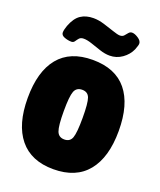

<svg xmlns="http://www.w3.org/2000/svg" viewBox="-135 -798 740 890"><g transform="rotate(20 235.0 -353.0)"><path d="M235 8Q125 8 68 -62Q11 -132 11 -262Q11 -393 67.5 -462Q124 -531 235 -531Q347 -531 403.5 -462Q460 -393 460 -262Q460 -132 403 -62Q346 8 235 8ZM236 -139Q264 -139 273 -164Q282 -189 282 -262Q282 -335 273 -359.5Q264 -384 236 -384Q208 -384 198.5 -359.5Q189 -335 189 -262Q189 -189 198.5 -164Q208 -139 236 -139ZM112 -576Q95 -576 77.5 -582.5Q60 -589 60 -603Q60 -610 62.5 -620Q65 -630 68 -638Q84 -680 109.5 -697Q135 -714 172 -714Q197 -714 225 -705.5Q253 -697 277.5 -688.5Q302 -680 313 -680Q326 -680 333 -688Q340 -696 346.5 -704Q353 -712 363 -712Q376 -712 393.5 -700.5Q411 -689 411 -675Q411 -671 409 -664Q407 -657 402 -644Q389 -615 361.5 -595.5Q334 -576 300 -576Q277 -576 251.5 -584.5Q226 -593 202.5 -601Q179 -609 162 -609Q147 -609 140 -601Q133 -593 127.5 -584.5Q122 -576 112 -576Z"/></g></svg>

Font: Asap Condensed Black
Style: Regular
Weight: 900
Width: 3
Designer: Pablo Cosgaya
Foundry: Omnibus-Type
Version: Version 3.001; ttfautohint (v1.8.4.7-5d5b)